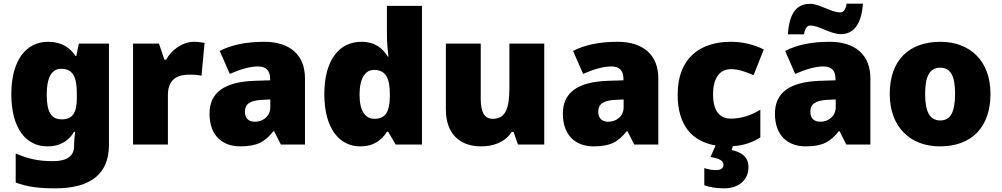

<svg xmlns="http://www.w3.org/2000/svg" viewBox="-20 -792 5490 1052"><path d="M243 -563C124 -563 42 -463 42 -276C42 -89 122 10 240 10C316 10 360 -26 386 -70H392C388 -43 386 -18 386 -1V9C386 62 348 91 271 91C184 91 133 77 66 49V208C129 232 193 240 282 240C482 240 577 157 577 1V-553H412L398 -485H394C365 -529 320 -563 243 -563ZM315 -415C383 -415 401 -365 401 -279V-256C401 -177 380 -138 318 -138C262 -138 236 -177 236 -273C236 -366 262 -415 315 -415Z M1043 -563C980 -563 920 -519 890 -465H881L851 -553H709V0H900V-272C900 -372 971 -383 1019 -383C1054 -383 1071 -380 1084 -377L1101 -557C1090 -559 1064 -563 1043 -563Z M1428 -563C1328 -563 1248 -546 1184 -513L1239 -387C1293 -411 1349 -428 1393 -428C1434 -428 1460 -409 1460 -360V-352L1368 -349C1212 -342 1128 -287 1128 -169C1128 -48 1200 10 1296 10C1388 10 1431 -14 1478 -73H1482L1519 0H1651V-363C1651 -491 1568 -563 1428 -563ZM1417 -245 1461 -247V-204C1461 -157 1423 -125 1377 -125C1344 -125 1322 -142 1322 -180C1322 -220 1347 -242 1417 -245Z M1953 10C2029 10 2073 -26 2100 -70H2107L2148 0H2292V-760H2100V-612C2100 -565 2104 -510 2109 -482H2105C2076 -528 2034 -563 1960 -563C1840 -563 1757 -465 1757 -276C1757 -89 1839 10 1953 10ZM2031 -141C1983 -141 1950 -181 1950 -273C1950 -366 1983 -409 2029 -409C2096 -409 2116 -361 2116 -274V-259C2114 -179 2092 -141 2031 -141Z M2962 -553H2771V-311C2771 -201 2752 -141 2680 -141C2633 -141 2614 -179 2614 -251V-553H2423V-193C2423 -51 2507 10 2616 10C2684 10 2748 -13 2783 -69H2794L2818 0H2962Z M3364 -563C3264 -563 3184 -546 3120 -513L3175 -387C3229 -411 3285 -428 3329 -428C3370 -428 3396 -409 3396 -360V-352L3304 -349C3148 -342 3064 -287 3064 -169C3064 -48 3136 10 3232 10C3324 10 3367 -14 3414 -73H3418L3455 0H3587V-363C3587 -491 3504 -563 3364 -563ZM3353 -245 3397 -247V-204C3397 -157 3359 -125 3313 -125C3280 -125 3258 -142 3258 -180C3258 -220 3283 -242 3353 -245Z M4081 123C4081 59 4029 39 3989 30L3995 9C4058 5 4105 -13 4146 -39V-191C4097 -160 4040 -142 3985 -142C3927 -142 3887 -179 3887 -275C3887 -368 3926 -413 3984 -413C4026 -413 4063 -400 4109 -380L4165 -521C4113 -547 4052 -563 3984 -563C3817 -563 3693 -475 3693 -274C3693 -105 3772 -17 3901 5L3873 68C3924 77 3944 89 3944 112C3944 129 3929 140 3904 140C3882 140 3861 136 3839 129V223C3863 232 3901 240 3947 240C4028 240 4081 194 4081 123Z M4297 -604H4385C4393 -647 4408 -652 4420 -652C4469 -652 4529 -605 4588 -605C4652 -605 4700 -652 4708 -772H4619C4612 -730 4596 -724 4584 -724C4534 -724 4470 -771 4420 -771C4348 -771 4305 -726 4297 -604ZM4526 -563C4426 -563 4346 -546 4282 -513L4337 -387C4391 -411 4447 -428 4491 -428C4532 -428 4558 -409 4558 -360V-352L4466 -349C4310 -342 4226 -287 4226 -169C4226 -48 4298 10 4394 10C4486 10 4529 -14 4576 -73H4580L4617 0H4749V-363C4749 -491 4666 -563 4526 -563ZM4515 -245 4559 -247V-204C4559 -157 4521 -125 4475 -125C4442 -125 4420 -142 4420 -180C4420 -220 4445 -242 4515 -245Z M5407 -278C5407 -461 5292 -563 5133 -563C4960 -563 4855 -461 4855 -278C4855 -93 4970 10 5130 10C5302 10 5407 -93 5407 -278ZM5049 -278C5049 -372 5073 -421 5131 -421C5191 -421 5213 -372 5213 -278C5213 -183 5191 -132 5132 -132C5072 -132 5049 -183 5049 -278Z"/></svg>

Font: Noto Sans Bengali Black
Style: Regular
Weight: 900
Designer: Jelle Bosma - Monotype Design Team
Foundry: Monotype Imaging Inc.
Version: Version 2.003